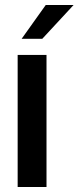

<svg xmlns="http://www.w3.org/2000/svg" viewBox="-20 -752 316 772"><path d="M51 0H167V-531H51ZM67 -596H150L276 -732H164Z"/></svg>

Font: Exo
Style: Demi Bold
Weight: 600
Designer: Natanael Gama
Version: Version 1.00